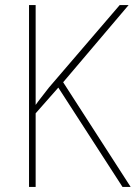

<svg xmlns="http://www.w3.org/2000/svg" viewBox="-20 -734 533 754"><path d="M493 0H461L209 -390L120 -289V0H94V-714H120V-322Q129 -335 142.5 -352Q156 -369 172 -390L450 -714H485L228 -411Z"/></svg>

Font: Noto Sans Lao UI SemCond Thin
Style: Regular
Weight: 100
Width: 4
Designer: Monotype Design Team
Foundry: Monotype Imaging Inc.
Version: Version 2.000; ttfautohint (v1.8.4.7-5d5b)